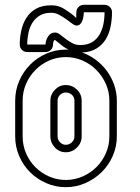

<svg xmlns="http://www.w3.org/2000/svg" viewBox="-20 -766 581 797"><path d="M265 -560Q254 -565 244 -572Q234 -579 225 -587Q219 -592 213.5 -596Q208 -600 209 -600Q204 -600 202 -593.5Q200 -587 200 -581Q200 -568 191 -559Q182 -550 169 -550H93Q80 -550 71 -559Q62 -568 62 -581Q62 -611 68.5 -640Q75 -669 90 -692.5Q105 -716 130 -730Q155 -744 193 -744Q222 -744 244 -730.5Q266 -717 284 -703Q289 -698 292.5 -695Q296 -692 297 -691Q296 -693 296.5 -701Q297 -709 297 -715Q297 -728 306 -737Q315 -746 328 -746H414Q427 -746 436 -737Q445 -728 445 -715Q445 -685 439 -655.5Q433 -626 419 -603Q405 -580 381 -565Q357 -550 321 -548Q352 -537 378.5 -517Q405 -497 424 -471Q443 -445 454 -413.5Q465 -382 465 -348V-200Q465 -157 448 -118.5Q431 -80 402 -51.5Q373 -23 334.5 -6Q296 11 253 11Q210 11 171.5 -6Q133 -23 104.5 -51.5Q76 -80 59.5 -118.5Q43 -157 43 -200V-348Q43 -391 59.5 -429.5Q76 -468 104.5 -497Q133 -526 171.5 -543Q210 -560 253 -560ZM253 -529Q216 -529 183.5 -514.5Q151 -500 126.5 -475Q102 -450 88 -417.5Q74 -385 74 -348V-200Q74 -163 88 -130Q102 -97 126.5 -72.5Q151 -48 183.5 -33.5Q216 -19 253 -19Q290 -19 323 -33.5Q356 -48 380.5 -72.5Q405 -97 419.5 -130Q434 -163 434 -200V-348Q434 -385 419.5 -417.5Q405 -450 380.5 -475Q356 -500 323 -514.5Q290 -529 253 -529ZM319 -200Q319 -173 299.5 -153.5Q280 -134 253 -134Q226 -134 207.5 -154Q189 -174 189 -200V-348Q189 -374 208 -393.5Q227 -413 253 -413Q280 -413 299.5 -394Q319 -375 319 -348ZM312 -579Q342 -579 361.5 -590.5Q381 -602 392.5 -621.5Q404 -641 409 -665Q414 -689 414 -715H328Q328 -708 326.5 -698.5Q325 -689 322 -680.5Q319 -672 313 -666Q307 -660 298 -660Q290 -660 279 -668.5Q268 -677 254.5 -686.5Q241 -696 225.5 -704.5Q210 -713 193 -713Q164 -713 145 -701.5Q126 -690 114.5 -671.5Q103 -653 98 -629Q93 -605 93 -581H169Q169 -598 179.5 -614.5Q190 -631 209 -631Q218 -631 228.5 -623Q239 -615 252 -605Q265 -595 280 -587Q295 -579 312 -579ZM289 -348Q289 -363 278.5 -372.5Q268 -382 253 -382Q239 -382 229 -372Q219 -362 219 -348V-200Q219 -186 229 -175.5Q239 -165 253 -165Q268 -165 278.5 -175.5Q289 -186 289 -200Z"/></svg>

Font: Lichte PostBus
Style: Regular
Weight: 400
Designer: Peter Wiegel
Version: Version 1.001